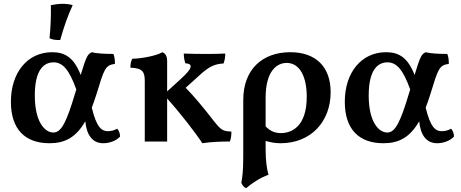

<svg xmlns="http://www.w3.org/2000/svg" viewBox="-20 -740 2413 1004"><path d="M295 -531C314 -599 333 -655 360 -713C345 -718 326 -720 307 -720C287 -720 266 -717 246 -713C247 -660 245 -598 239 -540C256 -532 272 -530 295 -531ZM593 -67C579 -59 562 -54 544 -54C512 -54 485 -73 460 -177C468 -198 476 -221 484 -246C525 -380 530 -399 581 -406C581 -427 579 -444 573 -458C530 -458 485 -460 461 -467C439 -458 432 -448 402 -348C366 -440 319 -467 253 -467C123 -467 37 -360 37 -208C37 -64 111 9 239 9C318 9 377 -20 426 -106C433 -33 464 9 520 9C553 9 588 -4 608 -26C608 -41 602 -57 593 -67ZM259 -47C217 -47 162 -98 162 -241C162 -380 213 -414 260 -414C306 -414 341 -379 379 -272L373 -253C327 -98 300 -47 259 -47Z M1096 -110C1040 -182 997 -234 951 -281L1025 -348C1074 -393 1105 -406 1149 -408C1155 -424 1158 -442 1158 -460C1124 -458 1090 -458 1064 -458C1025 -458 979 -458 941 -460C941 -442 944 -426 949 -409C968 -408 977 -403 977 -393C977 -380 962 -360 921 -323L854 -262V-420C854 -448 844 -461 829 -467C803 -450 721 -433 672 -433C664 -420 662 -404 662 -386C728 -384 737 -362 737 -315V0H854V-225C921 -151 1006 -41 1038 9C1082 2 1134 0 1182 0C1188 -14 1190 -32 1190 -52C1146 -54 1137 -58 1096 -110Z M1498 -467C1353 -467 1252 -378 1252 -217V77C1252 160 1247 186 1242 216C1246 227 1254 239 1267 244C1300 216 1343 188 1384 174C1375 143 1369 99 1369 40V-3C1395 4 1417 9 1447 9C1605 9 1709 -103 1709 -258C1709 -393 1629 -467 1498 -467ZM1449 -44C1414 -44 1391 -57 1369 -79V-229C1369 -368 1427 -411 1479 -411C1546 -411 1584 -342 1584 -234C1584 -76 1503 -44 1449 -44Z M2339 -67C2325 -59 2308 -54 2290 -54C2258 -54 2231 -73 2206 -177C2214 -198 2222 -221 2230 -246C2271 -380 2276 -399 2327 -406C2327 -427 2325 -444 2319 -458C2276 -458 2231 -460 2207 -467C2185 -458 2178 -448 2148 -348C2112 -440 2065 -467 1999 -467C1869 -467 1783 -360 1783 -208C1783 -64 1857 9 1985 9C2064 9 2123 -20 2172 -106C2179 -33 2210 9 2266 9C2299 9 2334 -4 2354 -26C2354 -41 2348 -57 2339 -67ZM2005 -47C1963 -47 1908 -98 1908 -241C1908 -380 1959 -414 2006 -414C2052 -414 2087 -379 2125 -272L2119 -253C2073 -98 2046 -47 2005 -47Z"/></svg>

Font: Vollkorn Semibold
Style: Regular
Weight: 600
Designer: Friedrich Althausen
Foundry: Friedrich Althausen
Version: Version 4.015;PS 004.015;hotconv 1.0.88;makeotf.lib2.5.64775